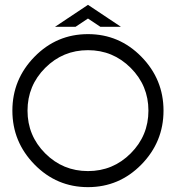

<svg xmlns="http://www.w3.org/2000/svg" viewBox="-20 -770 728 794"><path d="M343.8 -62.5Q447.3 -62.5 520.5 -135.7Q593.8 -209 593.8 -312.5Q593.8 -416 520.5 -489.3Q447.3 -562.5 343.8 -562.5Q240.2 -562.5 167 -489.3Q93.8 -416 93.8 -312.5Q93.8 -209 167 -135.7Q240.2 -62.5 343.8 -62.5ZM343.8 3.9Q214.4 3.9 122.8 -89.6Q31.2 -183.1 31.2 -312.5Q31.2 -441.9 122.8 -535.4Q214.4 -628.9 343.8 -628.9Q473.1 -628.9 564.7 -535.4Q656.2 -441.9 656.2 -312.5Q656.2 -183.1 564.7 -89.6Q473.1 3.9 343.8 3.9ZM343.8 -693.4 292.5 -659.2H207.5L343.8 -750L480 -659.2H395Z"/></svg>

Font: Juliett
Style: Regular
Weight: 400
Designer: GGBotNet
Foundry: GGBotNet
Version: 0.60